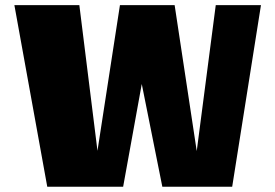

<svg xmlns="http://www.w3.org/2000/svg" viewBox="-20 -710 1047 730"><path d="M519 -390.6 448.2 0H159.7L34.7 -690.4H281.7L350.6 -136.7L436 -690.4H644L728 -135.7L800.3 -690.4H972.2L862.8 0H597.2Z"/></svg>

Font: Candal
Style: Regular
Weight: 400
Designer: vernon adams
Foundry: vernon adams
Version: Version 1.000